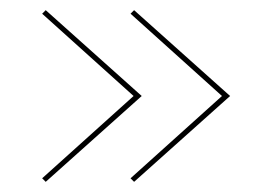

<svg xmlns="http://www.w3.org/2000/svg" viewBox="-20 -418 526 378"><path d="M259 -229 70 -60 63 -67 243 -229 63 -391 70 -398ZM433 -229 244 -60 237 -67 417 -229 237 -391 244 -398Z"/></svg>

Font: Ysabeau SC Hairline
Style: Regular
Weight: 100
Designer: Christian Thalmann (Catharsis Fonts)
Version: Version 0.003